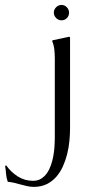

<svg xmlns="http://www.w3.org/2000/svg" viewBox="-159 -563 347 757"><path d="M117.2 -56.6Q117.2 -33.7 114.7 -7.8Q112.3 18.1 106 43.7Q99.6 69.3 89.1 92.8Q78.6 116.2 62.7 134.3Q46.9 152.3 24.9 163.1Q2.9 173.8 -25.9 173.8Q-39.1 173.8 -51.8 170.9Q-64.5 168 -77.1 164.6Q-89.8 161.1 -102.5 158Q-115.2 154.8 -128.4 153.8Q-133.8 138.7 -135 123.3Q-136.2 107.9 -138.7 92.3L-136.7 89.4H-134.3Q-115.7 115.7 -88.6 132.8Q-61.5 149.9 -28.8 149.9Q-10.3 149.9 3.4 141.4Q17.1 132.8 26.6 118.9Q36.1 105 42.2 87.2Q48.3 69.3 51.5 50.8Q54.7 32.2 55.9 14.4Q57.1 -3.4 57.1 -17.1V-331.5Q57.1 -349.1 55.4 -366.5Q53.7 -383.8 46.9 -400.4V-402.3L48.8 -404.3L113.3 -418L116.2 -417V-416.5L117.2 -415ZM83.5 -543.5Q95.7 -543.5 104.5 -534.4Q113.3 -525.4 113.3 -513.2Q113.3 -500.5 104.7 -491.7Q96.2 -482.9 83.5 -482.9Q71.3 -482.9 62.3 -491.9Q53.2 -501 53.2 -513.2Q53.2 -525.4 62.3 -534.4Q71.3 -543.5 83.5 -543.5Z"/></svg>

Font: CAT Linz
Style: Regular
Weight: 400
Designer: Peter Wiegel
Foundry: Peter Wiegel
Version: Version 1.08